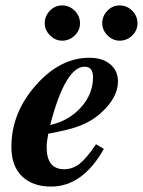

<svg xmlns="http://www.w3.org/2000/svg" viewBox="-20 -675 527 708"><path d="M487 -589Q487 -563 467.5 -544Q448 -525 421 -525Q396 -525 376.5 -544.5Q357 -564 357 -589Q357 -616 376 -635.5Q395 -655 421 -655Q448 -655 467.5 -635.5Q487 -616 487 -589ZM275 -589Q275 -563 255.5 -544Q236 -525 209 -525Q184 -525 164.5 -544.5Q145 -564 145 -589Q145 -616 164 -635.5Q183 -655 209 -655Q236 -655 255.5 -635.5Q275 -616 275 -589ZM334 -143 363 -126Q285 13 168 13Q101 13 61.5 -24.5Q22 -62 22 -134Q22 -258 111.5 -360Q201 -462 310 -462Q358 -462 386.5 -438Q415 -414 415 -375Q415 -312 346 -253Q314 -226 272.5 -210.5Q231 -195 158 -182Q152 -152 152 -133Q152 -51 216 -51Q248 -51 273.5 -71Q299 -91 334 -143ZM323 -390Q323 -429 292 -429Q221 -429 165 -214Q233 -229 278 -278.5Q323 -328 323 -390Z"/></svg>

Font: STIX MathJax Alphabets
Style: Bold Italic
Weight: 700
Italic angle: -16.33°
Designer: MicroPress Inc., with final additions and corrections provided by Coen Hoffman, Elsevier (retired)
Version: Version 1.1.1